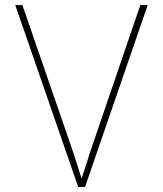

<svg xmlns="http://www.w3.org/2000/svg" viewBox="-20 -734 640 754"><path d="M287 0 40 -714H68L265 -143Q276 -109 284.5 -83Q293 -57 300 -34H301Q309 -57 317 -83.5Q325 -110 336 -143L531 -714H560L314 0Z"/></svg>

Font: Noto Sans Mono Thin
Style: Regular
Weight: 100
Designer: Monotype Design Team
Foundry: Monotype Imaging Inc.
Version: Version 2.014